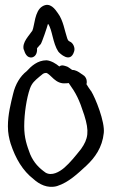

<svg xmlns="http://www.w3.org/2000/svg" viewBox="-20 -740 457 777"><path d="M220 -471C207 -482 188 -494 169 -496H168C132 -496 106 -472 88 -452C62 -432 42 -399 33 -360C24 -323 12 -277 12 -229C12 -201 17 -179 23 -159C43 -98 72 -49 116 -15C138 5 172 24 211 13C258 -2 294 -37 330 -70C364 -102 394 -143 400 -202C405 -247 366 -344 349 -371V-372H348C341 -381 336 -390 330 -399C333 -410 331 -423 321 -433L308 -442C297 -450 286 -457 272 -457C266 -461 259 -467 251 -471H250C241 -474 230 -479 220 -471ZM101 -381C109 -404 121 -414 140 -430C154 -441 154 -444 167 -445C186 -440 204 -398 247 -403C250 -403 252 -403 258 -404C288 -362 300 -339 321 -274C342 -208 337 -178 308 -137C284 -107 264 -82 240 -61C220 -44 190 -27 165 -41C138 -60 117 -81 102 -116C89 -151 78 -181 78 -229C78 -282 88 -344 101 -381ZM143 -560H144C150 -568 172 -634 174 -643H175C192 -619 193 -566 216 -531H217V-530C221 -525 265 -481 280 -532C285 -546 276 -567 262 -572C256 -576 256 -575 252 -585C242 -614 236 -658 214 -687C204 -701 183 -734 151 -714C120 -695 120 -636 111 -616C99 -597 68 -569 76 -539H77V-538C80 -528 88 -503 111 -508C128 -513 131 -532 130 -545C135 -551 141 -557 143 -560Z"/></svg>

Font: Stray Cat
Style: ExBdCn
Weight: 800
Version: Version 1.0